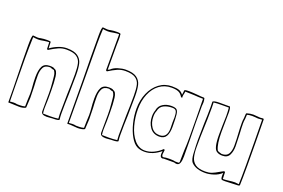

<svg xmlns="http://www.w3.org/2000/svg" viewBox="-98 -1047 2019 1372"><g transform="rotate(20 912.0 -361.0)"><path d="M421 -196Q418 -123 418 -50Q418 -26 421 -2Q417 7 369 7Q364 7 350.5 8.5Q337 10 327 10Q284 10 284 -17L285 -153Q285 -198 281 -234Q279 -250 279 -257Q277 -282 274 -295.5Q271 -309 261 -322Q253 -322 230 -331Q192 -331 179 -306.5Q166 -282 166 -246Q166 -204 169 -162Q171 -106 171 -78Q171 -64 169 -40Q167 -16 167 -3Q164 3 146 7Q128 11 114 10L34 7Q34 -102 31 -208Q30 -244 29 -310Q28 -376 28 -426Q28 -499 37 -503Q45 -503 54 -501.5Q63 -500 72 -500Q85 -500 95 -503Q117 -507 144 -507Q167 -507 171 -503Q171 -486 173 -454Q200 -474 233 -487Q266 -500 296 -500Q352 -500 379.5 -480.5Q407 -461 415 -428Q423 -395 423 -340Q423 -292 421 -196ZM408 -43Q408 -93 410 -193Q413 -270 413 -345Q413 -396 406 -426Q399 -456 374 -473Q349 -490 297 -490Q265 -490 237 -477.5Q209 -465 172 -442L164 -445Q163 -454 163 -471Q163 -489 162 -497Q149 -497 121 -493Q99 -488 80 -488Q70 -488 58.5 -489.5Q47 -491 42 -492Q39 -413 39 -332Q39 -266 41 -134Q43 -46 43 -3Q59 -5 71 -5Q87 -5 97 -2Q101 -2 120.5 -2Q140 -2 157 -7L158 -55Q160 -89 160 -105Q160 -134 157 -165Q156 -175 155 -191Q154 -207 154 -229Q154 -283 169 -311.5Q184 -340 225 -340Q254 -340 261 -332Q283 -327 288.5 -282.5Q294 -238 294 -172V-110Q294 -90 293 -79L292 -43Q292 -21 295 -3L346 -2Q382 -2 410 -6Q408 -30 408 -43Z M869 -196Q866 -123 866 -50Q866 -26 869 -2Q865 7 817 7Q812 7 798.5 8.5Q785 10 775 10Q732 10 732 -17L733 -153Q733 -198 729 -234Q727 -250 727 -257Q725 -282 722 -295.5Q719 -309 709 -322Q700 -322 678 -331Q640 -331 627 -306.5Q614 -282 614 -246Q614 -204 617 -162Q619 -106 619 -78Q619 -64 617 -40Q615 -16 615 -3Q612 3 595 6.5Q578 10 562 10Q553 10 535 8Q517 6 507 6H482Q482 -105 480 -329Q477 -497 477 -665Q477 -723 486 -728Q494 -728 503 -726.5Q512 -725 521 -725Q534 -725 544 -728Q566 -732 593 -732Q621 -732 621 -725V-718Q623 -712 623 -688L622 -646V-455L636 -462Q654 -480 686 -490Q718 -500 744 -500Q800 -500 827.5 -480.5Q855 -461 863 -428Q871 -395 871 -340Q871 -292 869 -196ZM856 -43Q856 -93 858 -193Q861 -270 861 -345Q861 -396 854 -426Q847 -456 822 -473Q797 -490 745 -490Q713 -490 685 -477.5Q657 -465 620 -442L612 -447V-713Q611 -717 611 -722Q598 -722 570 -718Q548 -713 529 -713Q519 -713 507.5 -714.5Q496 -716 491 -717Q488 -662 488 -605Q488 -503 490 -303L491 -3Q507 -5 519 -5Q535 -5 545 -2Q549 -2 568.5 -2Q588 -2 605 -7L606 -55Q608 -89 608 -105Q608 -134 605 -165Q604 -175 603 -191Q602 -207 602 -229Q602 -283 617 -311.5Q632 -340 673 -340Q702 -340 709 -332Q731 -327 736.5 -282.5Q742 -238 742 -172V-110Q742 -90 741 -79L740 -43Q740 -21 743 -3L794 -2Q830 -2 858 -6Q856 -30 856 -43Z M1345 -187 1346 -60Q1346 -28 1339 -9.5Q1332 9 1315 9Q1304 9 1295 5H1217Q1209 7 1206 7Q1187 7 1187 -21Q1187 -29 1189 -43Q1162 -20 1131 -7Q1100 6 1068 6Q1036 6 1012 -6Q984 -20 960.5 -61Q937 -102 923.5 -156.5Q910 -211 910 -264Q910 -330 933.5 -384Q957 -438 999 -469.5Q1041 -501 1095 -501Q1130 -501 1149 -494.5Q1168 -488 1182 -469Q1183 -476 1184.5 -485Q1186 -494 1186 -501L1189 -507Q1197 -510 1222 -510Q1244 -510 1290 -506Q1317 -503 1337 -503L1342 -498V-494Q1345 -485 1345 -469Q1345 -460 1344 -453.5Q1343 -447 1343 -442V-314Q1343 -271 1345 -187ZM1333 -101Q1336 -148 1336 -194L1335 -342Q1333 -442 1333 -490Q1332 -491 1332 -493Q1298 -493 1263 -496Q1219 -498 1196 -498Q1196 -489 1193 -478Q1192 -474 1191 -469.5Q1190 -465 1190 -458L1191 -452Q1191 -451 1191.5 -451Q1192 -451 1192 -451Q1186 -449 1183 -449H1182L1181 -451Q1167 -475 1147.5 -483Q1128 -491 1095 -491Q1043 -491 1003.5 -461.5Q964 -432 942.5 -380Q921 -328 921 -265Q921 -202 937.5 -141.5Q954 -81 987.5 -42Q1021 -3 1068 -3Q1101 -3 1134.5 -19Q1168 -35 1193 -60Q1195 -58 1201 -56Q1201 -51 1199 -39.5Q1197 -28 1197 -22Q1197 -15 1198.5 -11Q1200 -7 1205 -4H1212Q1224 -8 1256 -8Q1288 -8 1300 -4H1325L1331 -10Q1331 -39 1333 -101ZM1197 -229Q1197 -183 1182 -157.5Q1167 -132 1131 -132Q1084 -132 1058.5 -167.5Q1033 -203 1033 -251Q1033 -279 1042 -301L1041 -300Q1047 -333 1075 -350.5Q1103 -368 1139 -368Q1167 -368 1178.5 -359.5Q1190 -351 1193.5 -323.5Q1197 -296 1197 -229ZM1186 -260 1187 -299Q1187 -327 1180.5 -342.5Q1174 -358 1150 -358Q1112 -358 1084.5 -344Q1057 -330 1051 -297Q1043 -280 1043 -252Q1043 -207 1065.5 -174.5Q1088 -142 1129 -142Q1187 -142 1187 -216Z M1650 -45Q1626 -22 1591.5 -11Q1557 0 1529 0Q1457 0 1422 -36Q1412 -47 1408 -64.5Q1404 -82 1403 -97.5Q1402 -113 1402 -118Q1399 -163 1399 -207Q1399 -249 1401 -331Q1404 -393 1404 -456L1403 -497Q1413 -507 1452 -507H1533Q1540 -492 1540 -467Q1540 -418 1539 -393L1538 -314Q1538 -223 1558 -183L1563 -178Q1566 -176 1575.5 -173Q1585 -170 1593 -168Q1631 -168 1644.5 -192.5Q1658 -217 1658 -255Q1658 -284 1657 -305.5Q1656 -327 1655 -342Q1652 -386 1652 -428Q1652 -446 1655 -462Q1657 -484 1657 -496L1660 -502Q1688 -510 1710 -510Q1719 -510 1737 -508Q1753 -506 1763 -506Q1770 -506 1786 -508Q1786 -508 1791 -503Q1791 -444 1793 -328L1794 -152Q1794 -52 1792 -2Q1789 1 1786 2Q1783 3 1780 3L1681 7Q1664 7 1659 5.5Q1654 4 1652 -1V0Q1649 -11 1649 -24Q1649 -38 1650 -45ZM1661 -29Q1662 -20 1662 -3Q1675 -3 1685.5 -4Q1696 -5 1704 -6Q1734 -10 1753 -10Q1760 -10 1767 -8.5Q1774 -7 1782 -7Q1784 -56 1784 -154L1783 -326Q1781 -440 1781 -497Q1763 -495 1750 -495Q1743 -495 1727 -497L1706 -498Q1683 -498 1667 -493Q1667 -482 1665 -460Q1662 -444 1662 -427Q1662 -390 1665 -348Q1665 -334 1666.5 -305Q1668 -276 1668 -253Q1668 -214 1653.5 -186Q1639 -158 1601 -158Q1576 -158 1560 -168L1559 -169Q1528 -183 1528 -293L1529 -363Q1531 -409 1531 -434Q1531 -466 1528 -497H1477Q1434 -497 1413 -494Q1414 -481 1414 -455Q1414 -405 1413 -367Q1412 -329 1411 -304Q1408 -231 1408 -158Q1408 -108 1416 -77Q1424 -46 1449 -28Q1474 -10 1525 -10Q1553 -10 1574 -18Q1595 -26 1623 -43Q1629 -46 1636.5 -50.5Q1644 -55 1653 -59L1660 -54Z"/></g></svg>

Font: Londrina Outline
Style: Regular
Weight: 400
Designer: Marcelo Magalhaes
Foundry: Marcelo Magalhães
Version: Version 1.002